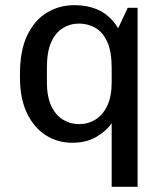

<svg xmlns="http://www.w3.org/2000/svg" viewBox="-20 -541 631 741"><path d="M411 180V-65Q389 -34 350.5 -12Q312 10 259 10Q203 10 157.5 -18.5Q112 -47 84.5 -103.5Q57 -160 57 -243V-254Q57 -347 85.5 -405.5Q114 -464 161.5 -492.5Q209 -521 266 -521Q324 -521 366 -499.5Q408 -478 436 -432L473 -511H511V180ZM285 -62Q320 -62 348.5 -79.5Q377 -97 394 -133Q411 -169 411 -223V-279Q411 -342 394 -379.5Q377 -417 348 -433.5Q319 -450 285 -450Q251 -450 222.5 -432.5Q194 -415 177.5 -378Q161 -341 161 -279V-223Q161 -169 177.5 -133Q194 -97 222.5 -79.5Q251 -62 285 -62Z"/></svg>

Font: Chivo Medium
Style: Regular
Weight: 400
Version: Version 2.002